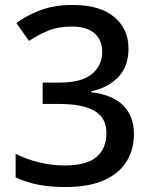

<svg xmlns="http://www.w3.org/2000/svg" viewBox="-20 -744 612 774"><path d="M498 -549Q498 -476 456.5 -433Q415 -390 348 -376V-372Q434 -362 477 -318.5Q520 -275 520 -204Q520 -142 490.5 -93.5Q461 -45 399.5 -17.5Q338 10 242 10Q185 10 136.5 1Q88 -8 43 -29V-124Q88 -101 139.5 -89Q191 -77 238 -77Q330 -77 369.5 -111.5Q409 -146 409 -208Q409 -269 361 -297Q313 -325 217 -325H152V-411H218Q309 -411 350.5 -445.5Q392 -480 392 -535Q392 -584 360 -610.5Q328 -637 270 -637Q214 -637 173.5 -620Q133 -603 97 -579L46 -651Q86 -681 142 -702.5Q198 -724 272 -724Q383 -724 440.5 -675.5Q498 -627 498 -549Z"/></svg>

Font: Noto Sans Tai Tham Medium
Style: Regular
Weight: 500
Designer: Monotype Design Team 2013. Revised by David WIlliams 2020
Foundry: Monotype Imaging Inc.
Version: Version 2.002; ttfautohint (v1.8.4.7-5d5b)